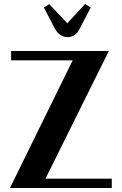

<svg xmlns="http://www.w3.org/2000/svg" viewBox="-20 -947 613 967"><path d="M543 0H30L346 -643H36V-690H528L209 -47H543ZM380 -800Q359 -760 320.5 -760Q282 -760 258 -800L201 -909L228 -926L319 -830L409 -927L437 -909Z"/></svg>

Font: Trochut
Style: Bold
Weight: 700
Designer: Andreu Balius
Foundry: Andreu Balius
Version: Version 1.001